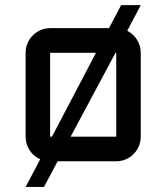

<svg xmlns="http://www.w3.org/2000/svg" viewBox="-20 -630 650 750"><path d="M529.8 -96.2Q529.8 -76.2 522.2 -58.6Q514.6 -41 501.7 -28.1Q488.8 -15.1 471.4 -7.6Q454.1 0 434.1 0H205.1L151.9 100.1H80.1L137.2 -7.8Q111.3 -19 95.7 -43Q80.1 -66.9 80.1 -96.2V-423.8Q80.1 -443.8 87.6 -461.4Q95.2 -479 108.2 -491.9Q121.1 -504.9 138.7 -512.5Q156.2 -520 175.8 -520H405.8L453.1 -609.9H529.8L477.1 -509.8Q500.5 -498 515.1 -474.9Q529.8 -451.7 529.8 -423.8ZM175.8 -96.2H183.1L355 -423.8H175.8ZM431.2 -423.8 255.9 -96.2H434.1V-423.8Z"/></svg>

Font: Aldrich
Style: Regular
Weight: 400
Designer: Matthew Desmond
Foundry: Matthew Desmond
Version: Version 1.001 2011